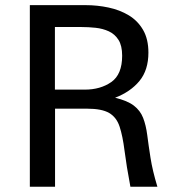

<svg xmlns="http://www.w3.org/2000/svg" viewBox="-20 -709 667 729"><path d="M93.3 0V-689.5H304.7Q349.6 -689.5 392.1 -680.4Q434.6 -671.4 468.8 -650.9Q502.9 -630.4 523.2 -595.5Q543.5 -560.5 543.5 -509.3Q543.5 -442.9 509.5 -401.6Q475.6 -360.4 417 -337.9Q463.9 -326.7 488.3 -307.9Q512.7 -289.1 523.4 -261.5Q534.2 -233.9 539.1 -196Q543.9 -158.2 551.5 -109.6Q559.1 -61 577.6 0H475.1Q460 -80.1 452.9 -136.5Q445.8 -192.9 434.1 -228.3Q422.4 -263.7 394.5 -280Q366.7 -296.4 310.1 -296.4H189V0ZM188.5 -368.7H301.8Q361.3 -368.7 402.6 -397.5Q443.8 -426.3 443.8 -497.6Q443.8 -535.6 429.9 -557.6Q416 -579.6 393.1 -590.1Q370.1 -600.6 342.8 -603.5Q315.4 -606.4 289.1 -606.4H188.5Z"/></svg>

Font: Shanti
Style: Regular
Weight: 400
Designer: Vernon Adams
Foundry: Vernon Adams
Version: Version 1.100; ttfautohint (v1.8.4)